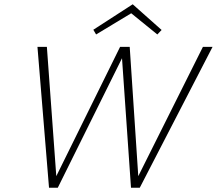

<svg xmlns="http://www.w3.org/2000/svg" viewBox="-20 -877 1013 897"><path d="M973 -658 633 0H592L550 -605L250 0H209L155 -658H199L243 -54L541 -658H586L626 -54L928 -658ZM715 -716 593 -815 429 -716 416 -738 600 -857 735 -737Z"/></svg>

Font: Ysabeau Light
Style: Italic
Weight: 300
Italic angle: -12°
Designer: Christian Thalmann (Catharsis Fonts)
Version: Version 0.003